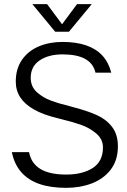

<svg xmlns="http://www.w3.org/2000/svg" viewBox="-20 -892 614 925"><path d="M37 -159H120Q130 -105 174.5 -78Q219 -51 299 -51Q377 -51 426.5 -82.5Q476 -114 476 -182Q476 -222 443 -249.5Q410 -277 368 -291.5Q326 -306 267 -320Q266 -321 264 -321L256 -323Q189 -339 144.5 -364Q100 -389 78 -422.5Q56 -456 56 -499Q56 -561 86 -604Q116 -647 167 -668.5Q218 -690 281 -690Q347 -690 395 -673.5Q443 -657 473 -624.5Q503 -592 516 -542H440Q430 -586 390.5 -608Q351 -630 281 -630Q214 -630 171 -601Q128 -572 128 -517Q128 -475 157 -448.5Q186 -422 225 -407.5Q264 -393 321 -379L332 -376Q401 -358 446.5 -337.5Q492 -317 520 -280.5Q548 -244 548 -187Q548 -120 513.5 -75Q479 -30 422.5 -8.5Q366 13 299 13Q223 13 169 -6Q115 -25 82 -63Q49 -101 37 -159ZM136 -872H207L288 -763H270L351 -872H422L312 -739H246Z"/></svg>

Font: Teachers[wght]
Style: Regular
Weight: 400
Designer: Alfredo Marco Pradil & Chank Diesel
Version: Version 1.000;Glyphs 3.1.2 (3151)